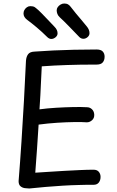

<svg xmlns="http://www.w3.org/2000/svg" viewBox="-20 -1059 668 1094"><path d="M147 15Q136 15 121.5 13Q107 11 96.5 2Q86 -7 86 -27Q95 -139 102.5 -254.5Q110 -370 116.5 -485.5Q123 -601 128 -713Q130 -737 140.5 -750.5Q151 -764 177 -765Q229 -769 284 -771.5Q339 -774 400 -775.5Q461 -777 530 -777Q555 -777 565.5 -765.5Q576 -754 576 -736Q576 -716 565.5 -703.5Q555 -691 530 -691Q482 -691 440.5 -690.5Q399 -690 361.5 -688.5Q324 -687 289 -685.5Q254 -684 218 -681Q216 -642 214 -600Q212 -558 210 -516.5Q208 -475 205 -436Q249 -442 299.5 -445Q350 -448 397 -449Q444 -450 475 -448Q492 -448 504 -436.5Q516 -425 517 -406Q518 -386 504.5 -374Q491 -362 475 -362Q450 -364 404.5 -363.5Q359 -363 305.5 -359.5Q252 -356 200 -349Q196 -281 191 -211.5Q186 -142 181 -75Q216 -77 258.5 -80Q301 -83 347 -85.5Q393 -88 436 -90Q479 -92 513 -92Q533 -92 543 -80Q553 -68 553 -51Q553 -32 543 -19Q533 -6 513 -6Q493 -6 472.5 -6Q452 -6 432 -5Q385 -4 337 -1Q289 2 241.5 6Q194 10 147 15ZM455 -838Q449 -838 443 -840.5Q437 -843 432 -848Q404 -877 373 -909Q342 -941 321 -960Q311 -969 307 -979.5Q303 -990 303 -1000Q303 -1010 309 -1018.5Q315 -1027 325 -1033Q335 -1039 346 -1039Q360 -1039 368.5 -1033.5Q377 -1028 382 -1021Q398 -1000 413 -982Q428 -964 443 -946.5Q458 -929 474 -909Q490 -890 490 -870Q490 -857 479 -847.5Q468 -838 455 -838ZM272 -837Q266 -837 260 -840Q254 -843 249 -848Q220 -877 189 -903Q158 -929 136 -945Q114 -961 114 -982Q114 -993 119 -1002Q124 -1011 133 -1017.5Q142 -1024 153 -1024Q160 -1024 168 -1022.5Q176 -1021 185 -1013Q199 -1002 217 -983.5Q235 -965 254 -945Q273 -925 291 -906Q308 -889 308 -869Q308 -856 296.5 -846.5Q285 -837 272 -837Z"/></svg>

Font: Playpen Sans
Style: Regular
Weight: 400
Designer: Laura Meseguer, Veronika Burian, José Scaglione, Kostas Bartsokas, Vera Evstafieva, Tom Grace, Yorlmar Campos
Foundry: TypeTogether
Version: Version 2.000